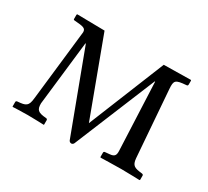

<svg xmlns="http://www.w3.org/2000/svg" viewBox="-102 -621 857 792"><g transform="rotate(30 326.5 -225.0)"><path d="M478 -382H480L494 -61C495 -40 490 -31 468 -29L447 -27C443 -27 440 -25 440 -21V0L442 2C442 2 512 0 540 0C570 0 627 2 627 2L629 0V-21C629 -25 624 -27 620 -27C586 -31 573 -35 570 -69L546 -385C543 -425 548 -430 598 -434C604 -434 606 -436 606 -442V-460L604 -462L476 -460L329 -97L194 -460L63 -462L61 -459V-438C61 -436 63 -434 69 -434C108 -431 121 -429 121 -410L83 -74C79 -34 68 -30 30 -27C26 -27 22 -25 22 -21V0L23 2C23 2 66 0 94 0C124 0 171 2 171 2L172 0V-21C172 -25 168 -27 165 -27C125 -30 117 -39 117 -69L152 -375H154L296 4C298 9 303 12 308 12C312 12 317 9 319 4Z"/></g></svg>

Font: Linux Libertine O C
Style: Regular
Weight: 400
Designer: Philipp H. Poll
Foundry: Philipp H. Poll
Version: Version 4.0.3